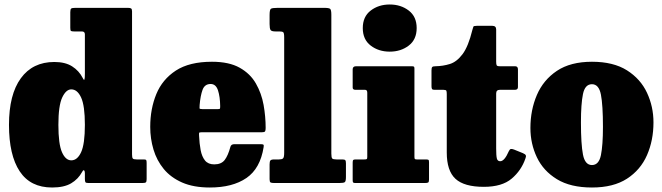

<svg xmlns="http://www.w3.org/2000/svg" viewBox="-20 -815 2950 855"><path d="M20 -259Q20 -394 72.8 -466.5Q125.5 -539 222 -539Q270.5 -539 301.2 -519.5Q332 -500 348.5 -467.5Q354 -456 356 -461Q358 -466 358 -486.5V-662Q358 -675 344.5 -675H310.5Q299 -675 296 -677.2Q293 -679.5 293 -691V-761Q293 -774 297.2 -777Q301.5 -780 315 -780H550.5Q560 -780 564 -777.2Q568 -774.5 568 -764.5V-127.5Q568 -113 571.5 -109Q575 -105 589 -105H621.5Q630 -105 631.5 -101.2Q633 -97.5 633 -89V-17.5Q633 -6 629.5 -3Q626 0 614 0H373.5Q363 0 360.5 -3.5Q358 -7 358 -18V-43.5Q358 -52.5 354.8 -56.2Q351.5 -60 345.5 -49Q328 -17 296.5 1.5Q265 20 212 20Q115.5 20 67.8 -52Q20 -124 20 -259ZM240 -259Q240 -173.5 256 -137.2Q272 -101 297.5 -101Q324.5 -101 341.2 -137.2Q358 -173.5 358 -259Q358 -344.5 341.2 -380.8Q324.5 -417 297.5 -417Q274 -417 257 -380.8Q240 -344.5 240 -259Z M649 -250Q649 -330 676 -395.8Q703 -461.5 763.2 -500.8Q823.5 -540 924 -540Q1000 -540 1047.2 -513.5Q1094.5 -487 1119.5 -443.2Q1144.5 -399.5 1153.8 -347.8Q1163 -296 1163 -245Q1163 -233.5 1160.2 -229.8Q1157.5 -226 1146 -226H878Q867.5 -226 866.8 -223.2Q866 -220.5 866.5 -211Q868 -175.5 873.5 -146.5Q879 -117.5 893 -100.2Q907 -83 934 -83Q965.5 -83 980.5 -102.5Q995.5 -122 1006 -161Q1009 -173 1024 -173H1140Q1150.5 -173 1153 -170.8Q1155.5 -168.5 1154 -160Q1139 -64.5 1077.2 -22.2Q1015.5 20 914.5 20Q842 20 791.2 -2.2Q740.5 -24.5 709.2 -62.5Q678 -100.5 663.5 -149Q649 -197.5 649 -250ZM882 -329H947.5Q958 -329 959.2 -330.8Q960.5 -332.5 960.5 -342.5Q960 -384 950.8 -412.5Q941.5 -441 918 -441Q891.5 -441 882 -415Q872.5 -389 869 -347.5Q868 -336.5 868.5 -332.8Q869 -329 882 -329Z M1223.5 -675H1206.5Q1189 -675 1184.8 -681.5Q1180.5 -688 1180.5 -708V-748Q1180.5 -771.5 1186.2 -775.8Q1192 -780 1216 -780H1424Q1445 -780 1450.2 -775.5Q1455.5 -771 1455.5 -749V-131Q1455.5 -113.5 1459.5 -109.2Q1463.5 -105 1478.5 -105H1504Q1514 -105 1517.2 -102Q1520.5 -99 1520.5 -88V-27Q1520.5 -8 1515.5 -4Q1510.5 0 1491 0H1201Q1189 0 1184.8 -2.5Q1180.5 -5 1180.5 -17V-83Q1180.5 -96 1184.2 -100.5Q1188 -105 1201.5 -105H1222.5Q1235 -105 1240.2 -109.5Q1245.5 -114 1245.5 -135V-649Q1245.5 -668 1241.2 -671.5Q1237 -675 1223.5 -675Z M1595.5 -690Q1595.5 -741 1630.8 -768Q1666 -795 1715.5 -795Q1765 -795 1800.2 -768Q1835.5 -741 1835.5 -690Q1835.5 -639 1800.2 -612Q1765 -585 1715.5 -585Q1666 -585 1630.8 -612Q1595.5 -639 1595.5 -690ZM1606 -415H1563.5Q1550.5 -415 1550.5 -425V-506Q1550.5 -520 1565.5 -520H1813Q1820 -520 1822.8 -518.5Q1825.5 -517 1825.5 -510V-117.5Q1825.5 -110 1827 -107.5Q1828.5 -105 1836 -105H1876.5Q1885 -105 1887.8 -103.2Q1890.5 -101.5 1890.5 -93V-15.5Q1890.5 -4.5 1886.5 -2.2Q1882.5 0 1871.5 0H1562.5Q1555 0 1552.8 -2.2Q1550.5 -4.5 1550.5 -12.5V-90.5Q1550.5 -100 1552.8 -102.5Q1555 -105 1564 -105H1602.5Q1610 -105 1612.8 -106.5Q1615.5 -108 1615.5 -116V-402Q1615.5 -415 1606 -415Z M2319.5 -108.5Q2301.5 -56 2258.5 -19.5Q2215.5 17 2134.5 17Q2047 17 2008.2 -18.8Q1969.5 -54.5 1969.5 -136V-395.5Q1969.5 -406.5 1967.8 -410.8Q1966 -415 1955 -415H1916Q1907 -415 1904.2 -418.2Q1901.5 -421.5 1901.5 -431V-501Q1901.5 -513 1904.8 -516.5Q1908 -520 1919.5 -520Q1952.5 -520.5 1983.2 -530Q2014 -539.5 2039.8 -573.8Q2065.5 -608 2083.5 -681.5Q2086.5 -692.5 2088 -696.2Q2089.5 -700 2103.5 -700H2172.5Q2189.5 -700 2189.5 -683.5V-540Q2189.5 -528.5 2191.8 -524.2Q2194 -520 2205.5 -520H2274Q2286.5 -520 2286.5 -506V-427Q2286.5 -415 2272.5 -415H2205.5Q2189.5 -415 2189.5 -398.5V-154Q2189.5 -122 2192.5 -109.5Q2195.5 -97 2207.5 -97Q2226.5 -97 2246 -142Q2250 -150.5 2254.8 -151.5Q2259.5 -152.5 2269 -149L2308.5 -133Q2319.5 -128.5 2321.5 -123.2Q2323.5 -118 2319.5 -108.5Z M2342 -245Q2342 -325 2370.8 -392Q2399.5 -459 2460 -499.5Q2520.5 -540 2616 -540Q2711.5 -540 2772 -501.8Q2832.5 -463.5 2861.2 -401.8Q2890 -340 2890 -270Q2890 -190 2861.2 -124.2Q2832.5 -58.5 2772 -19.2Q2711.5 20 2616 20Q2520.5 20 2460 -17Q2399.5 -54 2370.8 -114.5Q2342 -175 2342 -245ZM2567 -270Q2567 -173.5 2576 -126.8Q2585 -80 2616 -80Q2647 -80 2656 -124.2Q2665 -168.5 2665 -250Q2665 -347 2656 -393.5Q2647 -440 2616 -440Q2585 -440 2576 -396Q2567 -352 2567 -270Z"/></svg>

Font: Besley* Narrow Fatface
Style: Regular
Weight: 900
Width: 4
Designer: Owen Earl
Foundry: indestructible type*
Version: Version 3.000; ttfautohint (v1.8.3)